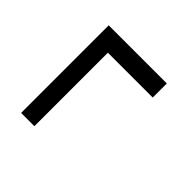

<svg xmlns="http://www.w3.org/2000/svg" viewBox="-45 -563 654 654"><g transform="rotate(-45 282.5 -236.0)"><path d="M483 -96V-376H61V-312H415V-96Z"/></g></svg>

Font: Repo
Style: Regular
Weight: 400
Designer: Stefan Peev
Foundry: Context Ltd
Version: Version 0.000